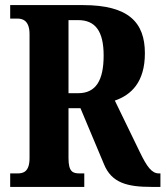

<svg xmlns="http://www.w3.org/2000/svg" viewBox="-20 -734 650 754"><path d="M20 0H311V-53H293C266 -53 249 -59 249 -113V-309H296L388 -90C418 -15 481 0 575 0H610V-53H604C576 -53 557 -79 529 -137L431 -339C495 -361 549 -411 549 -525C549 -646 485 -714 306 -714H20V-661H49C68 -661 96 -654 96 -600V-113C96 -59 71 -53 49 -53H20ZM287 -368H249V-655H287C354 -655 387 -612 387 -516C387 -419 357 -368 287 -368Z"/></svg>

Font: Noto Serif Armenian ExtraCondensed ExtraBold
Style: Regular
Weight: 800
Width: 2
Designer: Monotype Design Team
Foundry: Monotype Imaging Inc.
Version: Version 2.008